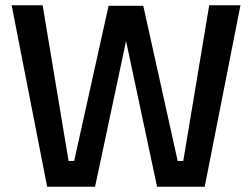

<svg xmlns="http://www.w3.org/2000/svg" viewBox="-20 -705 951 725"><path d="M888 -685 753 0H573L456 -550L339 0H158L24 -685H141L239 -97H260L390 -683H521L651 -97H672L770 -685Z"/></svg>

Font: Cairo SemiBold
Style: Regular
Weight: 600
Designer: Mohamed Gaber, Accademia di Belle Arti di Urbino and others
Foundry: Kief Type Foundry, Accademia di Belle Arti di Urbino and others
Version: Version 3.011